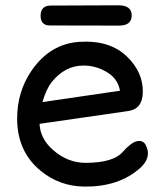

<svg xmlns="http://www.w3.org/2000/svg" viewBox="-20 -670 588 711"><path d="M168 -649.4 418.5 -650.4Q467.3 -650.4 467.8 -613.3Q467.8 -575.2 420.9 -575.2L164.6 -575.7Q130.4 -575.7 130.4 -611.8Q130.4 -649.4 168 -649.4ZM126.5 -211.4Q128.9 -156.2 176.3 -114.7Q231 -66.4 299.3 -66.9Q398.9 -67.9 433.1 -106Q465.8 -142.6 486.8 -147Q510.3 -151.9 520 -132.3Q543 -86.9 498.5 -47.4Q420.4 22 293.5 21Q200.2 20 130.4 -37.6Q43.5 -108.9 43.5 -231Q43.5 -331.5 98.1 -410.2Q166.5 -508.3 274.9 -515.1Q387.7 -522 451.2 -459.5Q511.2 -400.9 508.8 -326.2Q506.8 -266.1 454.6 -258.8ZM137.2 -292 424.3 -334Q417 -376.5 379.9 -400.4Q336.9 -427.7 288.6 -427.2Q221.2 -427.2 172.4 -367.2Q150.9 -340.3 137.2 -292Z"/></svg>

Font: Comic Relief
Style: Regular
Weight: 400
Designer: Jeff Davis
Foundry: Loudifier
Version: Version 1.0